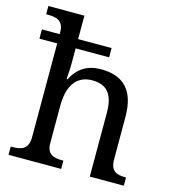

<svg xmlns="http://www.w3.org/2000/svg" viewBox="-112 -854 859 947"><g transform="rotate(15 317.5 -380.0)"><path d="M287.1 -42H284.2C238.8 -42 202.1 -50.3 202.1 -108.9V-299.8C202.1 -398.9 240.2 -461.9 323.2 -461.9C402.8 -461.9 433.1 -413.6 433.1 -325.2V0H606.9V-42H604C559.6 -42 526.9 -51.8 526.9 -113.8V-330.1C526.9 -466.3 463.9 -525.9 350.1 -525.9C282.2 -525.9 232.9 -495.6 203.1 -435.1H198.2C198.7 -444.3 199.7 -454.1 200.2 -463.9C201.7 -481 202.1 -502 202.1 -520V-592.8H373V-640.1H202.1V-759.8H18.1V-717.8H25.9C69.3 -717.8 107.9 -710 107.9 -649.9V-640.1H17.1V-592.8H107.9V-113.8C107.9 -51.3 70.8 -42 25.9 -42H18.1V0H287.1Z"/></g></svg>

Font: The Erased English
Style: Regular
Weight: 400
Designer: Monotype Design team + ligartures altered by 180 Amsterdam
Foundry: Monotype Imaging Inc.
Version: Version 1.030;Glyphs 3.1.2 (3151)